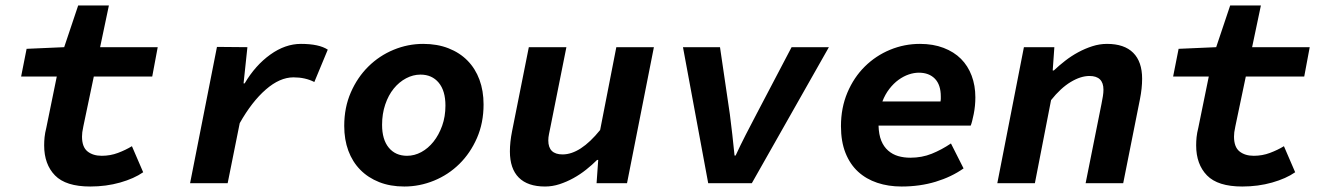

<svg xmlns="http://www.w3.org/2000/svg" viewBox="-20 -668 4840 700"><path d="M309 12Q220 12 180.5 -28.5Q141 -69 141 -138Q141 -153 142.5 -168Q144 -183 149 -203L187 -389H57L77 -490L214 -496L265 -648H377L345 -496H555L535 -389H322L284 -208Q281 -194 280 -186Q279 -178 279 -170Q279 -132 299 -116Q319 -100 351 -100Q382 -100 410 -110.5Q438 -121 461 -135L502 -40Q469 -17 418 -2.5Q367 12 309 12Z M673 0 771 -497 882 -496 868 -364H872Q911 -430 965.5 -469Q1020 -508 1077 -508Q1143 -508 1175 -487L1126 -369Q1093 -386 1050 -386Q1000 -386 949 -341.5Q898 -297 854 -219L810 0Z M1454 12Q1403 12 1362.5 -4Q1322 -20 1293.5 -49Q1265 -78 1250 -118.5Q1235 -159 1235 -209Q1235 -276 1259 -331Q1283 -386 1323 -425.5Q1363 -465 1415 -486.5Q1467 -508 1523 -508Q1574 -508 1615 -492Q1656 -476 1684.5 -447Q1713 -418 1728 -377.5Q1743 -337 1743 -287Q1743 -220 1719 -165Q1695 -110 1655 -70.5Q1615 -31 1562.5 -9.5Q1510 12 1454 12ZM1464 -100Q1491 -100 1516 -113.5Q1541 -127 1560.5 -151.5Q1580 -176 1592 -209.5Q1604 -243 1604 -283Q1604 -337 1579.5 -366.5Q1555 -396 1513 -396Q1486 -396 1460.5 -382.5Q1435 -369 1415.5 -345Q1396 -321 1384.5 -287Q1373 -253 1373 -213Q1373 -159 1397.5 -129.5Q1422 -100 1464 -100Z M1967 12Q1904 12 1871.5 -20.5Q1839 -53 1839 -116Q1839 -150 1847 -190L1908 -496H2045L1987 -206Q1984 -191 1981.5 -179Q1979 -167 1979 -156Q1979 -105 2031 -105Q2096 -105 2168 -194L2227 -496H2364L2266 0H2155L2161 -85H2157Q2139 -67 2117 -49.5Q2095 -32 2070.5 -18.5Q2046 -5 2020 3.5Q1994 12 1967 12Z M2562 0 2470 -496H2605L2641 -251Q2646 -214 2650 -176.5Q2654 -139 2658 -101H2662Q2679 -138 2698.5 -176Q2718 -214 2738 -252L2866 -496H3002L2721 0Z M3267 12Q3219 12 3178.5 -1.5Q3138 -15 3108.5 -42Q3079 -69 3062.5 -110.5Q3046 -152 3046 -208Q3046 -275 3069.5 -330.5Q3093 -386 3133 -425.5Q3173 -465 3225 -486.5Q3277 -508 3334 -508Q3382 -508 3420 -493.5Q3458 -479 3483.5 -453.5Q3509 -428 3522.5 -392Q3536 -356 3536 -313Q3536 -282 3530 -252Q3524 -222 3519 -210H3183Q3184 -177 3193 -155Q3202 -133 3218 -119Q3234 -105 3254.5 -99Q3275 -93 3299 -93Q3341 -93 3377 -107.5Q3413 -122 3447 -145L3493 -54Q3449 -23 3391.5 -5.5Q3334 12 3267 12ZM3330 -403Q3312 -403 3293 -396.5Q3274 -390 3256 -377Q3238 -364 3222.5 -344Q3207 -324 3197 -298H3409Q3410 -303 3410 -307Q3410 -311 3410 -316Q3410 -359 3388.5 -381Q3367 -403 3330 -403Z M3616 0 3713 -496H3824L3818 -411H3822Q3841 -429 3863.5 -446.5Q3886 -464 3911 -477.5Q3936 -491 3962.5 -499.5Q3989 -508 4016 -508Q4079 -508 4111.5 -475.5Q4144 -443 4144 -381Q4144 -346 4136 -306L4075 0H3938L3996 -290Q3999 -305 4001 -317.5Q4003 -330 4003 -341Q4003 -391 3952 -391Q3920 -391 3883.5 -369Q3847 -347 3812 -303L3753 0Z M4509 12Q4420 12 4380.5 -28.5Q4341 -69 4341 -138Q4341 -153 4342.5 -168Q4344 -183 4349 -203L4387 -389H4257L4277 -490L4414 -496L4465 -648H4577L4545 -496H4755L4735 -389H4522L4484 -208Q4481 -194 4480 -186Q4479 -178 4479 -170Q4479 -132 4499 -116Q4519 -100 4551 -100Q4582 -100 4610 -110.5Q4638 -121 4661 -135L4702 -40Q4669 -17 4618 -2.5Q4567 12 4509 12Z"/></svg>

Font: Source Code Pro
Style: Bold Italic
Weight: 700
Italic angle: -11°
Monospace: yes
Designer: Paul D. Hunt, Teo Tuominen
Foundry: Adobe Systems Incorporated
Version: Version 1.050;PS 1.000;hotconv 16.6.51;makeotf.lib2.5.65220